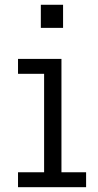

<svg xmlns="http://www.w3.org/2000/svg" viewBox="-20 -777 405 797"><path d="M235.1 -61.9H337.4V0H54.8V-61.9H163.1V-470.6H54.8V-532.5H235.1ZM149.5 -757.2H241.8V-661.3H149.5Z"/></svg>

Font: Hepta Slab ExtraLight
Style: Regular
Weight: 200
Designer: Michael LaGattuta
Foundry: Michael LaGattuta
Version: Version 1.100